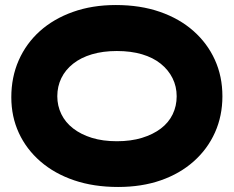

<svg xmlns="http://www.w3.org/2000/svg" viewBox="-20 -722 930 764"><path d="M450 22Q353 22 275 -4.5Q197 -31 141 -79.5Q85 -128 55 -193Q25 -258 25 -335Q25 -415 54.5 -482Q84 -549 138.5 -598Q193 -647 270 -674.5Q347 -702 441 -702Q538 -702 616 -675Q694 -648 749.5 -599Q805 -550 835 -484Q865 -418 865 -339Q865 -261 835.5 -195Q806 -129 751 -80Q696 -31 620 -4.5Q544 22 450 22ZM445 -160Q501 -160 545 -173.5Q589 -187 620 -210.5Q651 -234 667 -267Q683 -300 683 -339Q683 -378 666.5 -411Q650 -444 619.5 -468.5Q589 -493 545 -506Q501 -519 445 -519Q390 -519 346 -506Q302 -493 271 -468.5Q240 -444 224 -411Q208 -378 208 -339Q208 -301 224 -268Q240 -235 271 -211Q302 -187 345.5 -173.5Q389 -160 445 -160Z"/></svg>

Font: Fredoka SemiExpanded
Style: Bold
Weight: 700
Width: 6
Designer: Ben Nathan
Foundry: Milena B. Brandão, Ben Nathan
Version: Version 2.001